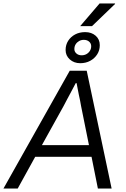

<svg xmlns="http://www.w3.org/2000/svg" viewBox="-46 -1098 735 1118"><path d="M-26 0 360 -686H459L604 0H524L487 -185H159L57 0ZM198 -253H472L426 -481Q424 -495 420.5 -511.5Q417 -528 413 -546.5Q409 -565 406 -582.5Q403 -600 400 -614H395Q385 -594 371 -568.5Q357 -543 344.5 -519Q332 -495 324 -480ZM421 -730Q385 -730 360.5 -752Q336 -774 336 -807Q336 -837 351 -860.5Q366 -884 391.5 -897.5Q417 -911 450 -911Q487 -911 511 -890Q535 -869 535 -835Q535 -805 520 -781.5Q505 -758 479.5 -744Q454 -730 421 -730ZM429 -776Q445 -776 457.5 -783Q470 -790 477.5 -802Q485 -814 485 -829Q485 -845 473 -855.5Q461 -866 442 -866Q427 -866 414.5 -859Q402 -852 394.5 -840Q387 -828 387 -812Q387 -797 399 -786.5Q411 -776 429 -776ZM421 -946 534 -1078H624V-1075L490 -946Z"/></svg>

Font: Archivo SemiBold Light
Style: Italic
Weight: 300
Italic angle: -10°
Version: Version 2.001